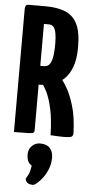

<svg xmlns="http://www.w3.org/2000/svg" viewBox="-64 -736 492 1050"><g transform="rotate(5 182.5 -210.5)"><path d="M63 -270Q46 -270 43 -276Q40 -282 40 -298V-680Q40 -680 41 -690Q42 -700 58 -700H144Q207 -700 250.5 -682.5Q294 -665 316.5 -620.5Q339 -576 339 -494Q339 -426 322.5 -382.5Q306 -339 278.5 -314.5Q251 -290 217.5 -280Q184 -270 149 -270ZM30 0V-680Q30 -680 32.5 -690Q35 -700 50 -700H122Q137 -700 139.5 -690Q142 -680 142 -680V-20Q142 -10 137 -6Q132 -2 108.5 -1Q85 0 30 0ZM297 3Q284 3 267 2Q250 1 231 0Q229 -88 216 -145.5Q203 -203 186.5 -235.5Q170 -268 157.5 -281.5Q145 -295 145 -295Q145 -295 142 -302Q139 -309 152 -316L215 -352Q231 -352 236 -341Q236 -341 253 -324.5Q270 -308 292.5 -270.5Q315 -233 333.5 -172Q352 -111 355 -22Q355 -8 346.5 -2.5Q338 3 297 3ZM142 -373H162Q178 -373 189 -383Q200 -393 206.5 -420.5Q213 -448 213 -500Q213 -536 208.5 -559Q204 -582 194.5 -592.5Q185 -603 169 -603H142ZM158 279Q143 279 132 273.5Q121 268 116 250Q133 221 136.5 207.5Q140 194 143 175Q127 165 121 150Q115 135 115 115Q115 88 133 69Q151 50 179 50Q214 50 232 69Q250 88 250 123Q250 154 239 182.5Q228 211 212 232.5Q196 254 181 266.5Q166 279 158 279Z"/></g></svg>

Font: Yanone Kaffeesatz
Style: Bold
Weight: 700
Designer: Yanone (Cyrillic: Daniel Pouzeot, Huerta Tipografica, and Cyreal)
Foundry: Yanone
Version: Version 2.003